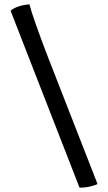

<svg xmlns="http://www.w3.org/2000/svg" viewBox="-20 -773 499 886"><path d="M347 93 29 -723Q35 -731 58 -740.5Q81 -750 116 -753Q123 -724 145 -661.5Q167 -599 200 -513L430 76Q420 82 396.5 87.5Q373 93 347 93Z"/></svg>

Font: Texturina
Style: Bold
Weight: 700
Designer: Guillermo Torres Carreño
Foundry: Omnibus-Type
Version: Version 1.002; ttfautohint (v1.8.3)